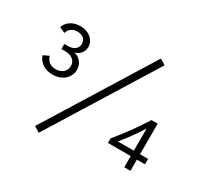

<svg xmlns="http://www.w3.org/2000/svg" viewBox="-164 -937 1292 1234"><g transform="rotate(30 481.5 -320.0)"><path d="M197 -479C228 -485 257 -513 257 -553C257 -606 210 -645 148 -645C92 -645 51 -618 36 -574L78 -555C86 -586 112 -605 148 -605C186 -605 211 -584 211 -551C211 -516 184 -494 143 -494H113V-456H145C190 -456 221 -430 221 -392C221 -352 190 -325 145 -325C107 -325 80 -346 70 -381L28 -361C44 -314 86 -285 145 -285C214 -285 267 -328 267 -391C267 -432 241 -468 197 -479ZM698 -723 214 57 256 83 740 -697ZM949 -123H889V-350H843C791 -267 735 -190 674 -117V-83H843V0H889V-83H949ZM724 -123C766 -173 807 -229 843 -288V-123Z"/></g></svg>

Font: Gully
Style: Regular
Weight: 400
Designer: jaikishan Patel
Foundry: MagicType
Version: Version 1.000;Glyphs 3.2 (3242)